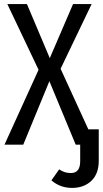

<svg xmlns="http://www.w3.org/2000/svg" viewBox="-20 -709 504 941"><path d="M464 -75V79Q464 143 427.5 177.5Q391 212 333 212Q275 212 232 175L270 121Q285 131 298 135Q311 139 328 139Q373 139 373 81V0H351L222 -311L94 0H2L169 -367L16 -689H112L224 -424L338 -689H429L277 -372L413 -75Z"/></svg>

Font: Fira Sans Compressed
Style: Regular
Weight: 400
Width: 1
Designer: bBox Type GmbH & Carrois Corporate GbR & Edenspiekermann AG
Foundry: bBox Type GmbH & Carrois Corporate GbR & Edenspiekermann AG
Version: Version 4.301